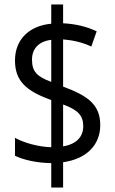

<svg xmlns="http://www.w3.org/2000/svg" viewBox="-20 -873 512 858"><path d="M209 -144V-35H262V-148C368 -163 428 -226 428 -314C428 -405 373 -445 262 -486V-697C309 -693 350 -683 388 -665L412 -733C368 -754 319 -766 262 -769V-853H209V-767C111 -758 47 -697 47 -603C47 -513 94 -467 209 -426V-215C149 -217 87 -235 47 -257V-177C86 -158 145 -145 209 -144ZM209 -695V-507C144 -531 123 -554 123 -607C123 -654 152 -688 209 -695ZM262 -219V-406C328 -382 352 -357 352 -309C352 -263 323 -229 262 -219Z"/></svg>

Font: Noto Sans Kannada UI Condensed
Style: Regular
Weight: 400
Width: 3
Designer: Jelle Bosma - Monotype Design Team
Foundry: Monotype Imaging Inc.
Version: Version 2.005